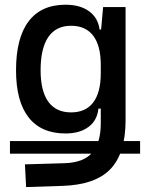

<svg xmlns="http://www.w3.org/2000/svg" viewBox="-20 -547 626 801"><path d="M21.5 94.2V41.5H564.5V94.2ZM88.9 233.4 84 138.7 250 133.8Q328.6 131.3 364.3 90.3Q399.9 49.3 400.4 -30.3V-408.2L410.2 -517.6H503.9V-45.9Q503.9 92.3 440.9 158.2Q377.9 224.1 240.2 228.5ZM253.4 9.8Q151.9 9.8 99.4 -57.1Q46.9 -124 46.9 -253.9Q46.9 -388.7 99.4 -458Q151.9 -527.3 253.4 -527.3Q314 -527.3 351.6 -500Q389.2 -472.7 395.5 -423.8H435.5L400.4 -276.4Q400.4 -356.4 368.9 -397.9Q337.4 -439.5 276.4 -439.5Q213.9 -439.5 181.6 -392.6Q149.4 -345.7 149.4 -253.9Q149.4 -167 181.6 -122.6Q213.9 -78.1 276.4 -78.1Q337.4 -78.1 368.9 -119.6Q400.4 -161.1 400.4 -241.2L435.5 -93.8H390.6Q385.7 -44.9 349.4 -17.6Q313 9.8 253.4 9.8Z"/></svg>

Font: Cascadia Mono PL
Style: Regular
Weight: 400
Monospace: yes
Designer: Aaron Bell
Foundry: Saja Typeworks
Version: Version 2102.003